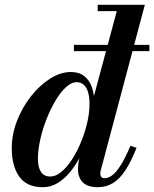

<svg xmlns="http://www.w3.org/2000/svg" viewBox="-20 -770 642 800"><path d="M288 -557V-583H602.5V-557ZM387 10Q345 10 325 -10.2Q305 -30.5 305 -65Q305 -69.5 305.2 -77Q305.5 -84.5 307 -92.5L323 -175L358 -257L357.5 -318L466.5 -723.5H387V-750H583.5L400 -61Q398 -53.5 398 -45.5Q398 -38.5 402 -33Q406 -27.5 415.5 -27.5Q432.5 -27.5 449.2 -40.8Q466 -54 484.2 -83.5Q502.5 -113 523.5 -162.5L549 -154Q526 -96 502 -59.8Q478 -23.5 450 -6.8Q422 10 387 10ZM158.5 10Q91.5 10 60.2 -34.2Q29 -78.5 29 -152.5Q29 -210 50.8 -266.2Q72.5 -322.5 108.8 -368.5Q145 -414.5 188.5 -442.2Q232 -470 275.5 -470Q309 -470 330.8 -453.2Q352.5 -436.5 363 -406.2Q373.5 -376 373.5 -335.5Q373.5 -307 366.8 -270.2Q360 -233.5 347 -194.8Q334 -156 315.2 -119.5Q296.5 -83 272.5 -53.8Q248.5 -24.5 220 -7.2Q191.5 10 158.5 10ZM189.5 -34.5Q212 -34.5 235.2 -53.5Q258.5 -72.5 279.5 -104.8Q300.5 -137 317 -176.8Q333.5 -216.5 343.2 -258Q353 -299.5 353 -337.5Q353 -365.5 347 -385.8Q341 -406 329 -416.8Q317 -427.5 299 -427.5Q277 -427.5 254.2 -406.2Q231.5 -385 210.8 -350Q190 -315 173.5 -272.8Q157 -230.5 147.5 -187.5Q138 -144.5 138 -107.5Q138 -73 150.8 -53.8Q163.5 -34.5 189.5 -34.5Z"/></svg>

Font: Bodoni Moda 9pt SemiBold
Style: Italic
Weight: 600
Italic angle: -13°
Designer: Owen Earl
Foundry: indestructible type
Version: Version 2.004